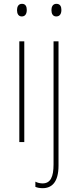

<svg xmlns="http://www.w3.org/2000/svg" viewBox="-20 -743 408 1004"><path d="M95 -723C75 -723 69 -706 69 -690C69 -672 76 -657 94 -657C112 -657 120 -671 120 -691C120 -707 115 -723 95 -723ZM249 -690C249 -672 256 -657 274 -657C293 -657 301 -671 301 -691C301 -707 296 -723 275 -723C255 -723 249 -706 249 -690ZM107 -527H81V0H107ZM203 241C250 241 286 211 286 123V-527H260V117C260 182 244 216 203 216C190 216 176 213 165 207V234C174 238 186 241 203 241Z"/></svg>

Font: Noto Sans Thai Looped Condensed Thin
Style: Regular
Weight: 100
Width: 3
Designer: Sasikarn Vongin, Ben Mitchell
Foundry: The Fontpad Ltd
Version: Version 1.001